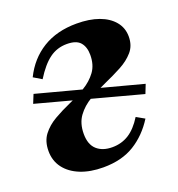

<svg xmlns="http://www.w3.org/2000/svg" viewBox="-98 -572 617 665"><g transform="rotate(-20 210.0 -240.0)"><path d="M173 10Q125 10 89 -4.5Q53 -19 33 -45.5Q13 -72 13 -108Q13 -144 31 -167.5Q49 -191 77.5 -207.5Q106 -224 138 -238Q170 -252 198.5 -269Q227 -286 245 -310.5Q263 -335 263 -372Q263 -401 248.5 -418Q234 -435 199 -435Q163 -435 135 -414.5Q107 -394 79 -349L49 -367Q78 -426 130 -458Q182 -490 255 -490Q302 -490 336.5 -477.5Q371 -465 390.5 -441.5Q410 -418 410 -386Q410 -353 391 -331Q372 -309 342 -293Q312 -277 279 -262.5Q246 -248 216 -230.5Q186 -213 167 -187Q148 -161 148 -122Q148 -83 169 -64Q190 -45 226 -45Q260 -45 287 -62Q314 -79 337 -116L367 -99Q335 -48 288 -19Q241 10 173 10ZM32 -312 409 -212 396 -179 19 -280Z"/></g></svg>

Font: Brygada 1918
Style: Bold Italic
Weight: 700
Italic angle: -8°
Designer: Mateusz Machalski | Borys Kosmynka | Przemek Hoffer
Foundry: NIEPODLEGLA 2018
Version: Version 3.006